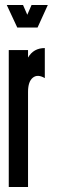

<svg xmlns="http://www.w3.org/2000/svg" viewBox="-20 -747 227 767"><path d="M15 0H92V-380Q92 -421 111 -436.5Q130 -452 159 -435V-555Q114 -555 92 -517V-547H15ZM49 -637H130L171 -727H106L89 -688L72 -727H7Z"/></svg>

Font: League Gothic Condensed
Style: Regular
Weight: 400
Width: 3
Designer: The League of Moveable Type
Version: Version 1.600; ttfautohint (v1.8.3)